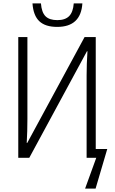

<svg xmlns="http://www.w3.org/2000/svg" viewBox="-20 -933 680 1135"><path d="M172 -913H222Q226 -860 249 -837Q272 -814 319 -814Q365 -814 388.5 -837.5Q412 -861 416 -913H467Q458 -774 318 -774Q248 -774 212.5 -807.5Q177 -841 172 -913ZM549 0H492V-487Q492 -555 497 -630H494L153 0H88V-714H142V-229Q142 -157 138 -88H141L480 -714H546V-52H614L545 182H483Z"/></svg>

Font: Noto Sans UI NarrowLight
Style: Regular
Weight: 300
Width: 4
Designer: Monotype Design Team
Foundry: Monotype Imaging Inc.
Version: Version 1.001